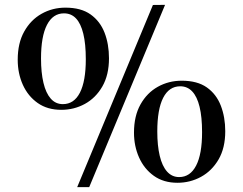

<svg xmlns="http://www.w3.org/2000/svg" viewBox="-20 -771 1001 791"><path d="M298 0 610 -750.5 660 -751 347.5 0ZM232.5 -318.5Q175.5 -318.5 135.5 -346.5Q95.5 -374.5 74.2 -421.5Q53 -468.5 53 -525Q53 -593.5 79.8 -641.2Q106.5 -689 151.2 -714.2Q196 -739.5 249.5 -739.5Q314 -739.5 353.2 -711.5Q392.5 -683.5 410.8 -636.2Q429 -589 429 -531Q429 -462.5 401.8 -415Q374.5 -367.5 329.8 -343Q285 -318.5 232.5 -318.5ZM239 -342Q285 -342 309.2 -389.2Q333.5 -436.5 333.5 -527Q333.5 -590 323.2 -632Q313 -674 293.2 -695Q273.5 -716 243.5 -716Q198 -716 173.5 -668.5Q149 -621 149 -530Q149 -472 159 -429.8Q169 -387.5 189 -364.8Q209 -342 239 -342ZM711 -18Q654 -18 614 -46.5Q574 -75 553 -122Q532 -169 532 -224.5Q532 -293 558.8 -340.8Q585.5 -388.5 630.2 -413.5Q675 -438.5 728.5 -438.5Q793 -438.5 832.2 -410.8Q871.5 -383 889.8 -335.5Q908 -288 908 -230.5Q908 -161.5 880.5 -114.2Q853 -67 808.2 -42.5Q763.5 -18 711 -18ZM718 -41.5Q763.5 -41.5 788 -88.8Q812.5 -136 812.5 -226.5Q812.5 -289 802.2 -331Q792 -373 772 -394.2Q752 -415.5 722.5 -415.5Q676.5 -415.5 652.2 -368Q628 -320.5 628 -229.5Q628 -171.5 638 -129.2Q648 -87 668.2 -64.2Q688.5 -41.5 718 -41.5Z"/></svg>

Font: Merriweather 144pt SemiBold
Style: Regular
Weight: 600
Version: Version 2.100